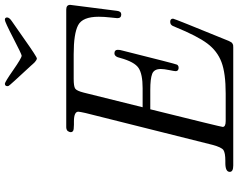

<svg xmlns="http://www.w3.org/2000/svg" viewBox="-114 -856 970 782"><g transform="rotate(-90 371.0 -465.0)"><path d="M62 -14.2Q62 -32.2 98.1 -32.2H106.9Q139.2 -32.2 150.9 -40Q162.1 -47.9 171.9 -84L301.8 -602.1Q306.6 -624 307.1 -630.9Q307.1 -648.9 267.1 -648.9H253.9Q232.9 -648.9 228 -652.8Q219.2 -659.7 228 -673.8Q232.9 -679.7 243.2 -680.2H723.1Q742.2 -680.2 742.2 -664.1L717.8 -473.1Q715.8 -456.1 703.1 -456.1Q688 -456.1 688 -472.2Q688 -476.1 690.9 -501Q693.8 -525.9 693.8 -547.9Q693.8 -613.8 659.4 -631.8Q625 -649.9 541 -649.9H440.9Q411.1 -649.9 401.6 -644Q392.1 -638.2 384.8 -608.9L325.2 -369.1H402.8Q460 -369.1 484.9 -385.5Q509.8 -401.9 525.9 -460Q530.8 -483.9 544.9 -483.9Q559.1 -483.9 559.1 -470.2Q559.1 -461.4 556.2 -452.1Q502 -235.4 499 -230Q497.1 -225.1 491.2 -223.1Q484.4 -221.2 478.3 -224.1Q472.2 -227.1 472.2 -234.9Q472.2 -239.7 476.6 -261Q481 -282.2 481 -294.9Q481 -322.8 460.9 -330.3Q440.9 -337.9 396 -337.9H316.9Q245.1 -48.8 245.1 -43Q245.1 -30.8 269 -30.8H380.9Q463.9 -30.8 509 -47.9Q554.2 -64.9 584.7 -105.5Q615.2 -146 651.9 -235.8Q652.8 -236.8 654.3 -241Q655.8 -245.1 656.5 -246.6Q657.2 -248 659.2 -250.5Q661.1 -252.9 662.6 -253.9Q664.1 -254.9 667 -255.9Q669.9 -256.8 672.9 -256.8Q686 -256.8 686 -245.1Q686 -240.2 595.2 -18.1Q592.3 -12.2 590.1 -8.5Q587.9 -4.9 584 -2.9Q580.1 -1 578.6 -0.5Q577.1 0 569.1 0Q561 0 558.1 0H87.9Q62 0 62 -14.2ZM411.1 -919.9Q411.1 -929.7 420.9 -930.2Q427.7 -930.2 476.8 -896Q525.9 -861.8 535.2 -861.8Q541 -861.8 606.9 -896Q672.9 -930.2 681.2 -930.2Q690.9 -930.2 690.9 -921.1Q690.9 -912.1 675.8 -901.9Q646 -880.9 603 -851.1Q531.2 -800.3 523.9 -799.8Q521 -799.8 516.6 -802.5Q512.2 -805.2 509 -808.1Q505.9 -811 501.5 -815.9Q497.1 -820.8 495.1 -823.2Q414.1 -910.2 412.1 -915Q411.1 -917 411.1 -919.9Z"/></g></svg>

Font: CMU Classical Serif
Style: Italic
Weight: 500
Italic angle: -14.04°
Version: Version 0.7.0